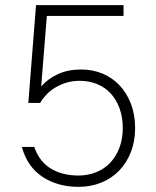

<svg xmlns="http://www.w3.org/2000/svg" viewBox="-20 -720 605 746"><path d="M120 -700H460V-658H162L140 -384Q166 -414 205 -432Q244 -450 295 -450Q340 -450 378.5 -434Q417 -418 445 -388Q473 -358 489 -316Q505 -274 505 -222Q505 -171 488.5 -129Q472 -87 443 -57Q414 -27 373.5 -10.5Q333 6 285 6Q204 6 145 -33Q86 -72 65 -149H113Q133 -92 177.5 -65Q222 -38 285 -38Q322 -38 354 -51Q386 -64 408.5 -88Q431 -112 444 -146Q457 -180 457 -222Q457 -265 444.5 -299Q432 -333 410 -357Q388 -381 357 -393.5Q326 -406 290 -406Q261 -406 237 -398.5Q213 -391 193.5 -379Q174 -367 159.5 -351.5Q145 -336 136 -320H90Z"/></svg>

Font: PT Root UI Web Light
Style: Regular
Weight: 300
Designer: Vitaly Kuzmin
Foundry: ParaType Ltd.
Version: Version 1.000W